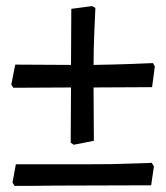

<svg xmlns="http://www.w3.org/2000/svg" viewBox="-20 -525 546 630"><path d="M212 -57 213 -238 24 -237 17 -247 30 -313 213 -312 214 -496 282 -505 293 -499Q292 -481 289.5 -421Q287 -361 287 -312Q351 -313 407 -315Q463 -317 482 -318L488 -307L479 -239L287 -238L288 -63L222 -50ZM21 74 32 14H267Q357 14 399 12Q478 10 478 9L485 21L476 83L159 84Q99 85 28 85Z"/></svg>

Font: Alegreya Medium
Style: Regular
Weight: 500
Designer: Juan Pablo del Peral
Foundry: Huerta Tipografica
Version: Version 2.007; ttfautohint (v1.6)